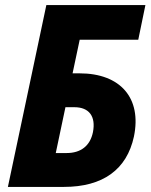

<svg xmlns="http://www.w3.org/2000/svg" viewBox="-20 -734 592 754"><path d="M11 0H231C384 0 478 -68 506 -198C537 -348 454 -446 292 -446H265L293 -578H523L551 -714H162ZM199 -133 237 -313H272C330 -313 357 -277 345 -215C334 -161 297 -133 242 -133Z"/></svg>

Font: Noto Sans SemiCondensed ExtraBold
Style: Italic
Weight: 800
Width: 4
Italic angle: -12°
Designer: Monotype Design Team
Foundry: Monotype Imaging Inc.
Version: Version 2.013